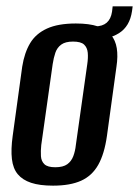

<svg xmlns="http://www.w3.org/2000/svg" viewBox="-20 -577 438 605"><path d="M147 8Q105 8 78 -1Q51 -10 36 -28Q21 -46 17.5 -76Q14 -106 20 -149L50 -367Q57 -411 75 -441Q93 -471 128 -487Q163 -503 219 -503Q261 -503 288 -494Q315 -485 329.5 -467.5Q344 -450 348 -425Q352 -400 347 -367L317 -149Q309 -92 289.5 -57.5Q270 -23 235.5 -7.5Q201 8 147 8ZM154 -50Q179 -50 192 -59.5Q205 -69 211 -85Q217 -101 219 -120L255 -375Q258 -395 256.5 -411Q255 -427 245 -436.5Q235 -446 210 -446Q186 -446 173 -436.5Q160 -427 154.5 -411Q149 -395 146 -375L110 -120Q108 -101 109 -85Q110 -69 120 -59.5Q130 -50 154 -50ZM261 -451 265 -494H280Q326 -494 333 -540L335 -557H398L396 -542Q389 -494 355 -472.5Q321 -451 261 -451Z"/></svg>

Font: Alumni Sans Thin SemiBold
Style: Italic
Weight: 600
Italic angle: -8°
Version: Version 1.016